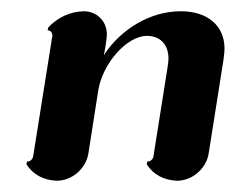

<svg xmlns="http://www.w3.org/2000/svg" viewBox="-20 -318 438 343"><path d="M39.3 -39.1C38.3 -33.2 33.9 -29.3 28.1 -29.3L27.3 -24.4C39.1 -5.9 58.1 3.9 81.3 4.9C108.6 4.9 133.5 -16.6 137.9 -43.9L155.5 -156.2C163.3 -205.1 206.8 -253.9 242.4 -253.9C266.6 -253.9 281 -238 281 -213.4C281 -209.7 280.3 -204.1 279.1 -196.3L254.2 -39.1C253.2 -33.2 248.8 -29.3 242.9 -29.3L242.2 -24.4C253.9 -5.9 272.9 3.9 296.1 4.9C323.5 4.9 348.4 -16.6 352.8 -43.9L379.2 -210.9C380.4 -219.2 381.1 -226.6 381.1 -231.2C381.1 -271.7 351.3 -297.9 303 -297.9C248.3 -297.9 195.8 -265.9 165.5 -219.5C169.7 -239.5 170.9 -252.9 170.9 -256.6C170.9 -279.8 153.6 -297.9 129.2 -297.9C105.5 -297.1 83.3 -287.4 65.9 -268.6L65.2 -263.7C70.6 -263.7 73.5 -259.8 73.5 -253.9Z"/></svg>

Font: RisaltypS01
Style: Medium
Weight: 500
Italic angle: -9°
Designer: gluk
Foundry: gluk
Version: Version 0.24